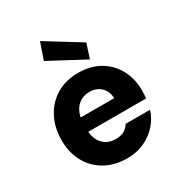

<svg xmlns="http://www.w3.org/2000/svg" viewBox="-184 -904 978 1043"><g transform="rotate(-30 305.5 -382.5)"><path d="M312 12Q235 12 176 -21Q117 -54 84 -113.5Q51 -173 51 -250Q51 -330 83.5 -392Q116 -454 174.5 -489Q233 -524 312 -524Q388 -524 445 -491Q502 -458 533.5 -400Q565 -342 565 -267Q565 -257 564.5 -244.5Q564 -232 562 -219H158V-307H413Q411 -352 383 -378Q355 -404 313 -404Q281 -404 255 -388.5Q229 -373 214 -342Q199 -311 199 -263V-234Q199 -197 212 -169.5Q225 -142 250 -126Q275 -110 310 -110Q345 -110 365 -122.5Q385 -135 397 -155H550Q536 -108 502 -70Q468 -32 420 -10Q372 12 312 12ZM404 -555 183 -673 219 -777 433 -645Z"/></g></svg>

Font: DM Sans 12pt Black
Style: Regular
Weight: 900
Version: Version 4.004;gftools[0.9.30]